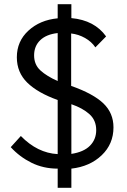

<svg xmlns="http://www.w3.org/2000/svg" viewBox="-20 -797 604 912"><path d="M319 95V4Q407 -6 463 -59.5Q519 -113 519 -192Q519 -260 471 -306Q423 -352 318 -389V-638Q353 -634 384 -616.5Q415 -599 433 -572L484 -624Q429 -701 319 -711V-777H254V-710Q170 -702 115 -651.5Q60 -601 60 -525Q60 -453 109.5 -404.5Q159 -356 254 -322V-65Q158 -70 79 -151L31 -98Q73 -52 129.5 -24Q186 4 254 4V95ZM437 -179Q437 -135 407.5 -105Q378 -75 319 -66V-302Q372 -284 404.5 -255Q437 -226 437 -179ZM142 -534Q142 -578 171 -606Q200 -634 254 -640V-412Q202 -435 172 -462.5Q142 -490 142 -534Z"/></svg>

Font: Geom Light
Style: Regular
Weight: 300
Version: Version 1.102